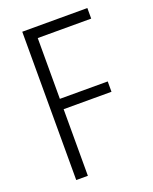

<svg xmlns="http://www.w3.org/2000/svg" viewBox="-131 -762 669 837"><g transform="rotate(-20 203.5 -344.0)"><path d="M76 0V-688H378V-639H130V-357H352V-309H130V0Z"/></g></svg>

Font: Saira Condensed Light
Style: Regular
Weight: 300
Width: 3
Designer: Hector Gatti with collaboration of the Omnibus-Type team
Foundry: Omnibus-Type
Version: Version 1.101